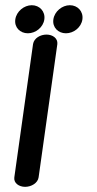

<svg xmlns="http://www.w3.org/2000/svg" viewBox="-20 -724 375 744"><path d="M35.5 -36.8C32.4 -14.9 53.2 0 77.4 0C101.5 0 126.5 -14.7 129.6 -36.8L202.2 -553.3C204.6 -575.1 184.6 -590 160.3 -590C136.6 -590 112.2 -576.6 108.1 -553.6C107.8 -552.1 35.6 -37.2 35.5 -36.8ZM103.2 -703.8C73 -703.8 43.6 -679.6 39.3 -648.8C34.9 -617.6 58.1 -595 88 -595C117.8 -595 147.4 -617.6 151.8 -648.8C156.1 -679.6 133.5 -703.8 103.2 -703.8ZM250.7 -703.8C220.5 -703.8 191.1 -679.6 186.8 -648.8C182.4 -617.6 205.6 -595 235.5 -595C265.3 -595 294.9 -617.6 299.3 -648.8C303.6 -679.6 281 -703.8 250.7 -703.8Z"/></svg>

Font: Hi.
Style: Black
Weight: 400
Designer: Mew Too, Robert Jablonski
Foundry: Cannot Into Space Fonts
Version: Version 1.996